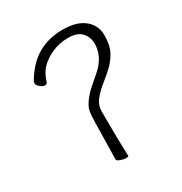

<svg xmlns="http://www.w3.org/2000/svg" viewBox="-167 -830 905 957"><g transform="rotate(-30 285.0 -351.5)"><path d="M295 -105 298 1Q298 5 283.5 5Q269 5 251.5 -1.5Q234 -8 234 -17L236 -105L238 -219Q239 -268 243 -290Q247 -312 267.5 -340Q288 -368 315 -391Q342 -414 369 -438Q433 -495 433 -568Q433 -606 408.5 -632.5Q384 -659 332.5 -659Q281 -659 238 -639.5Q195 -620 169 -593Q143 -566 129 -520Q126 -511 114.5 -511Q103 -511 88.5 -523Q74 -535 74 -544Q74 -552 75 -555Q122 -636 185 -672Q248 -708 328.5 -708Q409 -708 452.5 -672.5Q496 -637 496 -580Q496 -523 477.5 -488Q459 -453 431 -426.5Q403 -400 373.5 -377Q344 -354 319 -324.5Q294 -295 294 -254Z"/></g></svg>

Font: ToneOZ-Pinyin-WenKai-Light
Style: Light
Weight: 300
Designer: Fontworks Inc.
Foundry: ToneOZ
Version: Version 0.240331